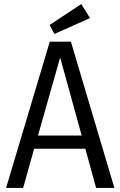

<svg xmlns="http://www.w3.org/2000/svg" viewBox="-20 -925 593 945"><path d="M453 0 400 -193H148L94 0H10L225 -720H329L543 0ZM167 -258H382L276 -642ZM380 -905 423 -836 248 -758 224 -802Z"/></svg>

Font: Carrois Gothic
Style: Regular
Weight: 400
Designer: Ralph du Carrois
Foundry: Ralph du Carrois
Version: Version 1.001